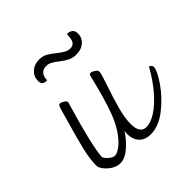

<svg xmlns="http://www.w3.org/2000/svg" viewBox="-168 -786 940 940"><g transform="rotate(-45 301.5 -316.0)"><path d="M603 -216Q603 -192 565 -136.5Q527 -81 471 -37Q415 7 359 7Q321 7 299.5 -15.5Q278 -38 278 -76Q278 -89 280 -97Q258 -61 222.5 -29.5Q187 2 153 2Q124 2 96 -21Q68 -44 62 -68Q61 -113 74.5 -171Q88 -229 136 -396Q142 -415 150 -415Q158 -415 171 -407Q184 -399 184 -391Q184 -387 181.5 -380Q179 -373 178 -369Q114 -153 111 -83Q116 -70 132.5 -56.5Q149 -43 161 -43Q174 -43 197 -58.5Q220 -74 246 -109.5Q272 -145 294 -202Q320 -271 352 -404Q354 -415 363 -415Q371 -415 384.5 -406.5Q398 -398 398 -387Q398 -378 389 -351Q380 -324 378 -317Q354 -247 339.5 -193.5Q325 -140 325 -98Q325 -33 370 -33Q399 -33 437 -57.5Q475 -82 514.5 -128Q554 -174 587 -234Q602 -230 603 -216ZM294 -563Q275 -578 262 -585Q249 -592 232 -592Q209 -592 198 -577Q187 -562 187 -539Q169 -539 161 -545.5Q153 -552 153 -569Q153 -598 175 -618.5Q197 -639 231 -639Q255 -639 272.5 -629.5Q290 -620 313 -601Q335 -584 348.5 -576.5Q362 -569 378 -569Q397 -569 406 -582.5Q415 -596 415 -631Q456 -631 456 -594Q456 -565 434.5 -546Q413 -527 378 -527Q353 -527 335 -536Q317 -545 294 -563Z"/></g></svg>

Font: Charmonman
Style: Regular
Weight: 400
Designer: Ekaluck Peanpanawate
Foundry: Cadson Demak Co.,Ltd.
Version: Version 1.000; ttfautohint (v1.6)